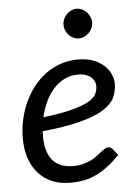

<svg xmlns="http://www.w3.org/2000/svg" viewBox="-53 -771 584 818"><g transform="rotate(-5 239.0 -362.0)"><path d="M287 -449.5Q255.5 -449.5 229 -436.5Q202.5 -423.5 182 -400.8Q161.5 -378 147 -347.2Q132.5 -316.5 124.5 -281Q201.5 -290.5 248 -302.8Q294.5 -315 319.5 -329.2Q344.5 -343.5 352.5 -360Q360.5 -376.5 360.5 -394.5Q360.5 -403.5 356.5 -413.2Q352.5 -423 343.8 -431Q335 -439 321 -444.2Q307 -449.5 287 -449.5ZM428 -93.5Q402.5 -67 378 -48.2Q353.5 -29.5 328.2 -17Q303 -4.5 275.2 1.2Q247.5 7 215.5 7Q172 7 137.5 -7.5Q103 -22 79 -48.8Q55 -75.5 42 -113.5Q29 -151.5 29 -198.5Q29 -237.5 37.2 -276.2Q45.5 -315 61.2 -350Q77 -385 99.8 -415Q122.5 -445 151.8 -466.8Q181 -488.5 216.2 -501Q251.5 -513.5 292 -513.5Q330.5 -513.5 358.5 -502.5Q386.5 -491.5 404.5 -474.5Q422.5 -457.5 431.2 -437Q440 -416.5 440 -398Q440 -365 426.5 -337.2Q413 -309.5 377 -287.2Q341 -265 278 -248.5Q215 -232 116 -222Q116 -216.5 115.8 -211.2Q115.5 -206 115.5 -200.5Q115.5 -133.5 144.8 -98.2Q174 -63 233 -63Q257 -63 275.8 -68Q294.5 -73 309.2 -80.2Q324 -87.5 335.2 -96.2Q346.5 -105 355.8 -112.2Q365 -119.5 373 -124.5Q381 -129.5 389 -129.5Q398.5 -129.5 406 -121ZM366.5 -665.5Q366.5 -652.5 361.2 -641.2Q356 -630 347.2 -621.2Q338.5 -612.5 327.2 -607.5Q316 -602.5 304 -602.5Q292.5 -602.5 281.5 -607.5Q270.5 -612.5 262.2 -621.2Q254 -630 249 -641.2Q244 -652.5 244 -665.5Q244 -678.5 249 -690Q254 -701.5 262.5 -710.2Q271 -719 282 -724.2Q293 -729.5 304.5 -729.5Q316.5 -729.5 327.8 -724.5Q339 -719.5 347.5 -710.8Q356 -702 361.2 -690.2Q366.5 -678.5 366.5 -665.5Z"/></g></svg>

Font: Lato 2
Style: Italic
Weight: 400
Italic angle: -7°
Designer: Lukasz Dziedzic with Adam Twardoch and Botio Nikoltchev
Foundry: tyPoland Lukasz Dziedzic
Version: Version 2.015; 2015-08-06; http://www.latofonts.com/